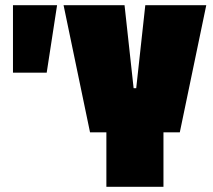

<svg xmlns="http://www.w3.org/2000/svg" viewBox="-20 -720 820 740"><path d="M30 -440V-700H200L160 -440ZM390 0V-210H327L225 -700H460L495 -380H505L540 -700H775L673 -210H610V0Z"/></svg>

Font: Tektur Condensed Black
Style: Regular
Weight: 900
Width: 3
Designer: Adam Jagosz
Foundry: Adam Jagosz
Version: Version 1.005;gftools[0.9.30]